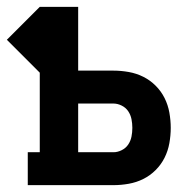

<svg xmlns="http://www.w3.org/2000/svg" viewBox="-53 -540 573 560"><path d="M28 0V-96H63V-328L-33 -424L63 -520H175V-334H278Q300 -334 322.5 -330Q345 -326 365 -316Q385 -306 401 -290Q417 -274 427 -254Q437 -234 441 -211.5Q445 -189 445 -167Q445 -145 441 -122.5Q437 -100 427 -80Q417 -60 401 -44Q385 -28 365 -18Q345 -8 322.5 -4Q300 0 278 0ZM278 -96Q290 -96 302 -102Q314 -108 321 -118.5Q328 -129 330.5 -141.5Q333 -154 333 -167Q333 -180 330.5 -192.5Q328 -205 321 -215.5Q314 -226 302 -232Q290 -238 278 -238H175V-96Z"/></svg>

Font: Iosevka Gothic
Style: Bold
Weight: 700
Monospace: yes
Designer: Belleve Invis
Foundry: Belleve Invis
Version: Version 15.5.1; ttfautohint (v1.8.4)